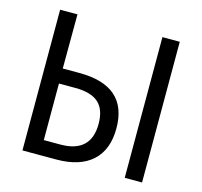

<svg xmlns="http://www.w3.org/2000/svg" viewBox="-104 -828 990 941"><g transform="rotate(15 391.5 -357.0)"><path d="M88 0V-714H176L175 -439H259Q505 -439 505 -223Q505 -115 442 -57.5Q379 0 260 0ZM607 0V-714H695V0ZM176 -76H260Q415 -76 415 -222Q415 -295 377 -329Q339 -363 259 -363H176Z"/></g></svg>

Font: Noto Sans SemiCondensed
Style: Regular
Weight: 400
Width: 4
Designer: Monotype Design Team
Foundry: Monotype Imaging Inc.
Version: Version 2.013; ttfautohint (v1.8.4.7-5d5b)